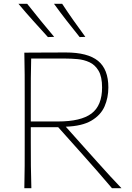

<svg xmlns="http://www.w3.org/2000/svg" viewBox="-20 -990 697 1010"><path d="M108 0Q109.5 -61 109.8 -117Q110 -173 110 -238V-475Q110 -540.5 109.8 -596.5Q109.5 -652.5 108 -713Q148.5 -713 201 -713.5Q253.5 -714 326 -714Q441.5 -714 495.8 -669.8Q550 -625.5 550 -530Q550 -476 530 -430.2Q510 -384.5 461 -355.5Q412 -326.5 326 -323.5L434.5 -202Q463.5 -170 496 -133.5Q528.5 -97 560.5 -62.2Q592.5 -27.5 619 0H569Q528.5 -47.5 489.8 -92Q451 -136.5 412 -180L286 -321H142V-238Q142 -173 142.5 -117Q143 -61 145 0ZM324 -682H144Q142.5 -630 142.2 -579.8Q142 -529.5 142 -472V-351H285Q406 -351 461.5 -393Q517 -435 517 -530Q517 -586.5 498.5 -617.8Q480 -649 450.8 -662.5Q421.5 -676 388 -679Q354.5 -682 324 -682ZM232 -795Q192.5 -838.5 153.5 -881.8Q114.5 -925 77 -970H123Q157 -926.5 192.8 -883Q228.5 -839.5 265 -796ZM399 -795Q364 -838.5 330.2 -881.8Q296.5 -925 264 -970H307Q335.5 -926.5 366.2 -883Q397 -839.5 429 -796Z"/></svg>

Font: Commissioner Flair Thin
Style: Regular
Weight: 100
Designer: Kostas Bartsokas
Foundry: Kostas Bartsokas
Version: Version 1.000; ttfautohint (v1.8.3)